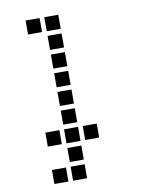

<svg xmlns="http://www.w3.org/2000/svg" viewBox="-95 -757 789 1012"><g transform="rotate(-10 300.0 -250.5)"><path d="M114 -688Q113 -688 113 -688Q113 -688 113 -687V-614Q113 -613 113 -613Q113 -613 114 -613H187Q188 -613 188 -613Q188 -613 188 -614V-687Q188 -688 188 -688Q188 -688 187 -688ZM214 -688Q213 -688 213 -688Q213 -688 213 -687V-614Q213 -613 213 -613Q213 -613 214 -613H287Q288 -613 288 -613Q288 -613 288 -614V-687Q288 -688 288 -688Q288 -688 287 -688ZM214 -588Q213 -588 213 -588Q213 -588 213 -587V-514Q213 -513 213 -513Q213 -513 214 -513H287Q288 -513 288 -513Q288 -513 288 -514V-587Q288 -588 288 -588Q288 -588 287 -588ZM214 -488Q213 -488 213 -488Q213 -488 213 -487V-414Q213 -413 213 -413Q213 -413 214 -413H287Q288 -413 288 -413Q288 -413 288 -414V-487Q288 -488 288 -488Q288 -488 287 -488ZM214 -388Q213 -388 213 -388Q213 -388 213 -387V-314Q213 -313 213 -313Q213 -313 214 -313H287Q288 -313 288 -313Q288 -313 288 -314V-387Q288 -388 288 -388Q288 -388 287 -388ZM214 -288Q213 -288 213 -288Q213 -288 213 -287V-214Q213 -213 213 -213Q213 -213 214 -213H287Q288 -213 288 -213Q288 -213 288 -214V-287Q288 -288 288 -288Q288 -288 287 -288ZM214 -188Q213 -188 213 -188Q213 -188 213 -187V-114Q213 -113 213 -113Q213 -113 214 -113H287Q288 -113 288 -113Q288 -113 288 -114V-187Q288 -188 288 -188Q288 -188 287 -188ZM114 -88Q113 -88 113 -88Q113 -88 113 -87V-14Q113 -13 113 -13Q113 -13 114 -13H187Q188 -13 188 -13Q188 -13 188 -14V-87Q188 -88 188 -88Q188 -88 187 -88ZM214 -88Q213 -88 213 -88Q213 -88 213 -87V-14Q213 -13 213 -13Q213 -13 214 -13H287Q288 -13 288 -13Q288 -13 288 -14V-87Q288 -88 288 -88Q288 -88 287 -88ZM314 -88Q313 -88 313 -88Q313 -88 313 -87V-14Q313 -13 313 -13Q313 -13 314 -13H387Q388 -13 388 -13Q388 -13 388 -14V-87Q388 -88 388 -88Q388 -88 387 -88ZM214 12Q213 12 213 12Q213 12 213 13V86Q213 87 213 87Q213 87 214 87H287Q288 87 288 87Q288 87 288 86V13Q288 12 288 12Q288 12 287 12ZM114 112Q113 112 113 112Q113 112 113 113V186Q113 187 113 187Q113 187 114 187H187Q188 187 188 187Q188 187 188 186V113Q188 112 188 112Q188 112 187 112ZM214 112Q213 112 213 112Q213 112 213 113V186Q213 187 213 187Q213 187 214 187H287Q288 187 288 187Q288 187 288 186V113Q288 112 288 112Q288 112 287 112Z"/></g></svg>

Font: Doto
Style: Bold
Weight: 700
Monospace: yes
Version: Version 1.000